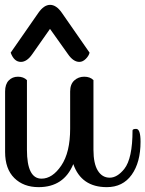

<svg xmlns="http://www.w3.org/2000/svg" viewBox="-20 -768 599 791"><path d="M365 -438V-151Q365 -94 383 -65Q401 -36 432 -36Q463 -36 492 -72Q526 -115 526 -231Q527 -237 541 -237Q559 -237 559 -184Q559 -99 522.5 -48Q486 3 420 3Q315 3 282 -92Q243 3 139 3Q77 3 39 -34.5Q1 -72 1 -142V-391Q1 -421 16 -436.5Q31 -452 54 -452Q77 -452 91 -438V-151Q91 -32 151 -32Q196 -32 232.5 -86Q269 -140 269 -238V-391Q269 -421 286 -436.5Q303 -452 327 -452Q351 -452 365 -438ZM138 -715Q161 -748 186.5 -748Q212 -748 235 -715L349 -551Q346 -538 333.5 -525.5Q321 -513 307 -513Q282 -513 260 -545L186 -649L113 -545Q91 -513 66 -513Q52 -513 41.5 -522.5Q31 -532 24 -551Z"/></svg>

Font: Sofia
Style: Regular
Weight: 400
Designer: Paula Nazal and Daniel Hernndez
Foundry: Paula Nazal, Daniel Hernndez
Version: Version 1.001